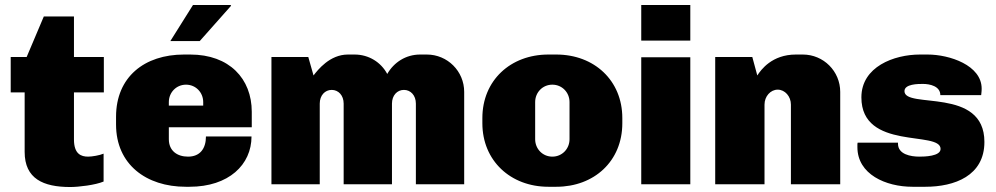

<svg xmlns="http://www.w3.org/2000/svg" viewBox="-20 -740 4000 771"><path d="M277 -674H156L87 -511H23V-369H79V-130C79 -22 154 11 262 11C296 11 363 3 396 -11V-123C380 -116 349 -111 334 -111C306 -111 277 -121 277 -180V-369H397V-511H277Z M908 -717 906 -720H755L664 -575H782ZM744 -521H719C560 -521 446 -431 446 -271V-240C446 -80 567 10 726 10H741C899 10 990 -79 990 -192H807C807 -143 783 -111 735 -111C692 -111 658 -134 658 -181V-229H991V-291C991 -424 901 -521 744 -521ZM727 -400C766 -400 796 -369 796 -330V-316H658V-330C658 -369 688 -400 727 -400Z M1694 -521H1667C1610 -521 1562 -490 1535 -443C1510 -490 1461 -521 1404 -521H1377C1304 -521 1256 -459 1239 -437L1218 -511H1070V0H1264V-324C1264 -357 1285 -379 1312 -379C1339 -379 1360 -357 1360 -324V0H1554V-324C1554 -357 1575 -379 1602 -379C1629 -379 1650 -357 1650 -324V0H1844V-371C1844 -454 1777 -521 1694 -521Z M2214 -521H2182C2030 -521 1917 -417 1917 -266V-245C1917 -95 2030 10 2182 10H2214C2366 10 2479 -93 2479 -245V-266C2479 -417 2366 -521 2214 -521ZM2198 -400C2237 -400 2267 -369 2267 -330V-181C2267 -142 2237 -111 2198 -111C2159 -111 2129 -142 2129 -181V-330C2129 -369 2159 -400 2198 -400Z M2752 -577V-720H2555V-577ZM2752 0V-510H2555V0Z M3204 -521H3176C3080 -521 3036 -460 3021 -437L3001 -511H2852V0H3050V-320C3050 -353 3074 -380 3103 -380C3132 -380 3156 -353 3156 -320V0H3354V-371C3354 -454 3287 -521 3204 -521Z M3705 -521H3674C3570 -521 3439 -472 3439 -349C3439 -134 3757 -217 3757 -142C3757 -112 3691 -111 3672 -111C3637 -111 3586 -120 3586 -163V-167H3424C3423 -164 3423 -161 3423 -158V-149C3423 -40 3537 10 3644 10H3696C3813 10 3933 -34 3933 -170C3933 -393 3612 -301 3612 -374C3612 -403 3667 -403 3686 -403C3714 -403 3756 -394 3756 -358H3920C3920 -362 3922 -370 3922 -384C3922 -478 3793 -521 3705 -521Z"/></svg>

Font: Chivo Light
Style: Bold
Weight: 900
Designer: Hector Gatti
Foundry: Omnibus-Type
Version: Version 1.003;PS 001.003;hotconv 1.0.70;makeotf.lib2.5.58329